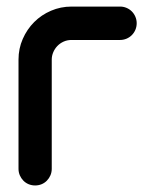

<svg xmlns="http://www.w3.org/2000/svg" viewBox="-20 -567 470 587"><path d="M138.2 -50.8Q138.2 -40.5 134.3 -31.2Q130.4 -22 123.5 -14.9Q116.7 -7.8 107.4 -3.9Q98.1 0 87.4 0Q76.7 0 67.4 -3.9Q58.1 -7.8 51.3 -14.9Q44.4 -22 40.5 -31.2Q36.6 -40.5 36.6 -50.8V-384.8Q36.6 -418.5 49.6 -448Q62.5 -477.5 84.5 -499.5Q106.4 -521.5 136 -534.2Q165.5 -546.9 198.7 -546.9H347.2Q357.4 -546.9 366.7 -543Q376 -539.1 383.1 -532Q390.1 -524.9 394 -515.6Q397.9 -506.3 397.9 -496.1Q397.9 -485.4 394 -476.1Q390.1 -466.8 383.1 -459.7Q376 -452.6 366.7 -448.7Q357.4 -444.8 347.2 -444.8H198.7Q185.5 -444.8 174.3 -439.7Q163.1 -434.6 155 -426Q147 -417.5 142.6 -406.7Q138.2 -396 138.2 -384.8Z"/></svg>

Font: Comfortaa
Style: Bold
Weight: 700
Designer: Johan Aakerlund
Foundry: Johan Aakerlund
Version: Version 2.001; ttfautohint (v1.4.1)